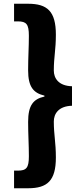

<svg xmlns="http://www.w3.org/2000/svg" viewBox="-20 -830 440 1024"><path d="M55 174H130C232 174 278 134 278 10C278 -71 267 -110 267 -182C267 -222 291 -264 364 -266V-370C291 -372 267 -414 267 -454C267 -526 278 -565 278 -645C278 -770 232 -810 130 -810H55V-716H75C121 -716 134 -701 134 -639C134 -579 130 -524 130 -455C130 -367 158 -334 217 -320V-315C158 -302 130 -269 130 -180C130 -113 134 -58 134 3C134 65 121 80 75 80H55Z"/></svg>

Font: Noto Sans CJK KR Black
Style: Regular
Weight: 900
Designer: Ryoko NISHIZUKA (kana & ideographs); Paul D. Hunt (Latin, Greek & Cyrillic); Wenlong ZHANG (bopomofo); Sandoll Communica
Foundry: Adobe Systems Incorporated
Version: Version 1.004;PS 1.004;hotconv 1.0.82;makeotf.lib2.5.63406